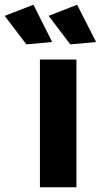

<svg xmlns="http://www.w3.org/2000/svg" viewBox="-94 -789 425 809"><path d="M46.9 -769 126 -611.8 17.1 -602.1 -74.2 -722.2ZM231 -769 311 -611.8 202.1 -602.1 110.8 -722.2ZM74.2 -538.1H228V0H74.2Z"/></svg>

Font: Montserrat arm SemiBold
Style: Regular
Weight: 600
Designer: Julieta Ulanovsky
Foundry: Julieta Ulanovsky
Version: Version 6.000;PS 006.000;hotconv 1.0.88;makeotf.lib2.5.64775